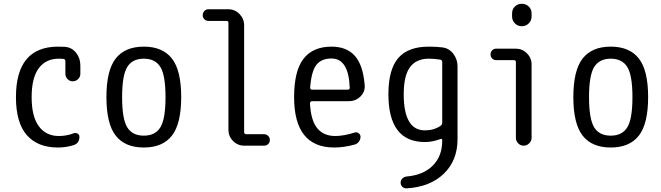

<svg xmlns="http://www.w3.org/2000/svg" viewBox="-20 -780 3540 1028"><path d="M290 9.8Q181.6 9.8 123.5 -56.6Q65.4 -123 65.4 -259.8Q65.4 -529.3 290 -530.3Q315.4 -530.3 327.1 -529.3Q364.3 -526.4 387.2 -497.6Q410.2 -468.8 410.2 -429.7V-384.8Q410.2 -368.2 397.9 -356.4Q385.7 -344.7 369.6 -344.7Q353.5 -344.7 341.8 -356.4Q330.1 -368.2 330.1 -384.8V-452.1Q330.1 -462.9 319.3 -464.8Q311.5 -465.8 294.9 -465.8Q225.6 -465.8 187.5 -414.6Q149.4 -363.3 149.4 -259.8Q149.4 -156.2 188 -104Q226.6 -51.8 294.9 -51.8Q336.9 -51.8 375 -66.4Q385.7 -70.3 395.5 -64.5Q405.3 -58.6 405.3 -47.9Q405.3 -12.7 374 -2.9Q334 9.8 290 9.8Z M838.9 -420.9Q811.5 -465.8 750 -465.8Q688.5 -465.8 661.1 -420.9Q633.8 -376 633.8 -259.8Q633.8 -143.6 661.1 -98.6Q688.5 -53.7 750 -53.7Q811.5 -53.7 838.9 -98.6Q866.2 -143.6 866.2 -259.8Q866.2 -376 838.9 -420.9ZM900.4 -53.7Q850.6 9.8 750 9.8Q649.4 9.8 599.6 -53.7Q549.8 -117.2 549.8 -260.3Q549.8 -403.3 599.6 -466.8Q649.4 -530.3 750 -530.3Q850.6 -530.3 900.4 -466.8Q950.2 -403.3 950.2 -260.3Q950.2 -117.2 900.4 -53.7Z M1095.7 -668Q1083 -668 1074.2 -676.8Q1065.4 -685.5 1065.4 -698.7Q1065.4 -711.9 1074.2 -721.2Q1083 -730.5 1095.7 -730.5H1202.1Q1237.3 -730.5 1262.2 -705.1Q1287.1 -679.7 1287.1 -644.5V-73.2Q1287.1 -62.5 1297.9 -61.5H1393.6Q1406.2 -61.5 1415.5 -52.7Q1424.8 -43.9 1424.8 -30.8Q1424.8 -17.6 1416 -8.8Q1407.2 0 1393.6 0H1288.1Q1252.9 0 1228 -24.9Q1203.1 -49.8 1203.1 -85V-657.2Q1203.1 -668 1192.4 -668Z M1754.9 -466.8Q1701.2 -466.8 1674.3 -433.1Q1647.5 -399.4 1640.6 -311.5Q1640.6 -299.8 1651.4 -299.8H1841.8Q1852.5 -299.8 1852.5 -310.5Q1846.7 -466.8 1754.9 -466.8ZM1769.5 9.8Q1554.7 9.8 1554.7 -259.8Q1554.7 -400.4 1605 -465.3Q1655.3 -530.3 1754.9 -530.3Q1835.9 -530.3 1879.9 -481Q1923.8 -431.6 1932.6 -324.2Q1935.5 -289.1 1910.2 -263.7Q1884.8 -238.3 1847.7 -238.3H1651.4Q1640.6 -238.3 1639.6 -226.6Q1644.5 -134.8 1678.7 -93.3Q1712.9 -51.8 1775.4 -51.8Q1819.3 -51.8 1878.9 -70.3Q1889.6 -74.2 1899.9 -66.9Q1910.2 -59.6 1910.2 -47.9Q1910.2 -33.2 1901.4 -21.5Q1892.6 -9.8 1878.9 -5.9Q1820.3 9.8 1769.5 9.8Z M2275.4 -465.8Q2209 -465.8 2175.3 -420.4Q2141.6 -375 2141.6 -275.4Q2141.6 -82 2254.9 -82Q2303.7 -82 2338.9 -106.4Q2347.7 -112.3 2347.7 -124V-448.2Q2347.7 -459 2335.9 -460.9Q2303.7 -465.8 2275.4 -465.8ZM2254.9 -19.5Q2059.6 -19.5 2059.6 -275.4Q2059.6 -408.2 2112.3 -469.2Q2165 -530.3 2275.4 -530.3Q2316.4 -530.3 2346.7 -526.4Q2383.8 -522.5 2406.7 -492.7Q2429.7 -462.9 2429.7 -424.8V-35.2Q2429.7 79.1 2356.4 149.9Q2283.2 220.7 2157.2 228.5Q2144.5 229.5 2134.8 220.7Q2125 211.9 2125 198.2Q2125 185.5 2133.8 176.3Q2142.6 167 2157.2 165Q2247.1 157.2 2297.4 106.4Q2347.7 55.7 2347.7 -25.4V-29.3Q2347.7 -39.1 2336.9 -35.2Q2295.9 -19.5 2254.9 -19.5Z M2636.7 -458Q2624 -458 2615.2 -466.8Q2606.4 -475.6 2606.4 -488.8Q2606.4 -502 2615.2 -510.7Q2624 -519.5 2636.7 -519.5H2741.2Q2776.4 -519.5 2801.3 -494.6Q2826.2 -469.7 2826.2 -434.6V-42Q2826.2 -25.4 2813.5 -12.7Q2800.8 0 2783.7 0Q2766.6 0 2754.4 -12.7Q2742.2 -25.4 2742.2 -42V-447.3Q2742.2 -458 2731.4 -458ZM2721.7 -708Q2721.7 -730.5 2736.8 -745.1Q2752 -759.8 2773.9 -759.8Q2795.9 -759.8 2811 -745.1Q2826.2 -730.5 2826.2 -708V-692.4Q2826.2 -669.9 2811 -654.8Q2795.9 -639.6 2773.9 -639.6Q2752 -639.6 2736.8 -654.8Q2721.7 -669.9 2721.7 -692.4Z M3338.9 -420.9Q3311.5 -465.8 3250 -465.8Q3188.5 -465.8 3161.1 -420.9Q3133.8 -376 3133.8 -259.8Q3133.8 -143.6 3161.1 -98.6Q3188.5 -53.7 3250 -53.7Q3311.5 -53.7 3338.9 -98.6Q3366.2 -143.6 3366.2 -259.8Q3366.2 -376 3338.9 -420.9ZM3400.4 -53.7Q3350.6 9.8 3250 9.8Q3149.4 9.8 3099.6 -53.7Q3049.8 -117.2 3049.8 -260.3Q3049.8 -403.3 3099.6 -466.8Q3149.4 -530.3 3250 -530.3Q3350.6 -530.3 3400.4 -466.8Q3450.2 -403.3 3450.2 -260.3Q3450.2 -117.2 3400.4 -53.7Z"/></svg>

Font: Rounded-X Mgen+ 1mn regular
Style: Regular
Weight: 400
Designer: [Source Han Sans]
Ryoko NISHIZUKA  (kana & ideographs); Paul D. Hunt (Latin, Greek & Cyrillic); Wenlong ZHANG  (bopomofo
Version: Version 1.059.20150602